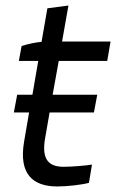

<svg xmlns="http://www.w3.org/2000/svg" viewBox="-20 -670 425 693"><path d="M187 3C223 3 275 -3 301 -10L312 -76C289 -72 237 -68 210 -68C156 -68 129 -94 143 -172L159 -264H319L331 -328H170L192 -450H367L379 -520H204L227 -650L151 -640L130 -519C107 -517 80 -511 58 -504L48 -450H118L97 -328H42L30 -264H85L67 -159C47 -42 98 3 187 3Z"/></svg>

Font: Fixel Display
Style: Italic
Weight: 400
Italic angle: -10°
Designer: AlfaBravo + MacPaw
Foundry: Kyrylo Tkachov, Marchela Mozhyna, Serhii Makarenko, Maria Weinstein, Zakhar Kryvoshyya
Version: Version 1.210;Glyphs 3.2 (3217)